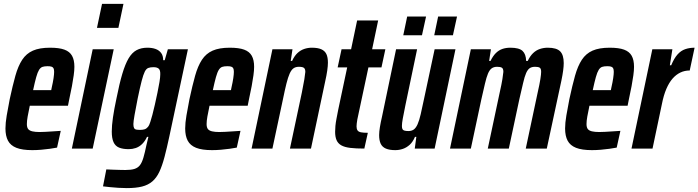

<svg xmlns="http://www.w3.org/2000/svg" viewBox="-20 -763 3587 986"><path d="M146 8Q94 8 64 -4Q34 -16 21 -40.5Q8 -65 8 -103Q8 -132 14.5 -170Q21 -208 30 -254Q45 -324 59 -374Q73 -424 94 -456Q115 -488 149 -503Q183 -518 237 -518Q284 -518 311 -508Q338 -498 350 -476.5Q362 -455 362 -420Q362 -401 358.5 -376Q355 -351 349.5 -321Q344 -291 336 -255L329 -220H133Q126 -187 122 -164.5Q118 -142 118 -126Q118 -109 124.5 -100.5Q131 -92 146 -88.5Q161 -85 183 -85Q195 -85 214 -86Q233 -87 254 -88.5Q275 -90 292 -91L273 -5Q258 -2 236.5 1Q215 4 191.5 6Q168 8 146 8ZM150 -300H243L246 -315Q252 -341 255 -361.5Q258 -382 258 -394Q258 -407 254.5 -413Q251 -419 243.5 -421Q236 -423 224 -423Q208 -423 198 -419.5Q188 -416 180.5 -404Q173 -392 166 -367Q159 -342 150 -300Z M478 -620 504 -743H614L588 -620ZM349 0 456 -510H564L456 0Z M631 203Q610 203 587.5 201.5Q565 200 545 198Q525 196 509 194L526 107Q545 108 562.5 108.5Q580 109 595.5 109.5Q611 110 624 110Q653 110 670.5 104.5Q688 99 698.5 85.5Q709 72 716.5 46.5Q724 21 732 -18Q735 -30 737.5 -41Q740 -52 742 -60H735Q724 -37 709.5 -23Q695 -9 677.5 -3Q660 3 641 3Q611 3 591.5 -5Q572 -13 563 -33Q554 -53 554 -87Q554 -118 560 -159.5Q566 -201 578 -257Q593 -333 608 -383.5Q623 -434 640.5 -463.5Q658 -493 681.5 -505.5Q705 -518 737 -518Q761 -518 779 -511.5Q797 -505 807.5 -491Q818 -477 818 -454H826L842 -510H945L850 -64Q837 -3 825 42.5Q813 88 798.5 119Q784 150 762.5 168.5Q741 187 709.5 195Q678 203 631 203ZM700 -96Q713 -96 722.5 -99Q732 -102 739.5 -111Q747 -120 752 -137Q756 -149 762.5 -173Q769 -197 775.5 -226.5Q782 -256 788.5 -286.5Q795 -317 799 -342Q803 -367 803 -380Q804 -402 795.5 -410Q787 -418 768 -418Q752 -418 741.5 -414Q731 -410 723.5 -395Q716 -380 707.5 -347.5Q699 -315 687 -257Q677 -207 671 -172.5Q665 -138 665 -126Q665 -112 668.5 -105.5Q672 -99 680 -97.5Q688 -96 700 -96Z M1069 8Q1017 8 987 -4Q957 -16 944 -40.5Q931 -65 931 -103Q931 -132 937.5 -170Q944 -208 953 -254Q968 -324 982 -374Q996 -424 1017 -456Q1038 -488 1072 -503Q1106 -518 1160 -518Q1207 -518 1234 -508Q1261 -498 1273 -476.5Q1285 -455 1285 -420Q1285 -401 1281.5 -376Q1278 -351 1272.5 -321Q1267 -291 1259 -255L1252 -220H1056Q1049 -187 1045 -164.5Q1041 -142 1041 -126Q1041 -109 1047.5 -100.5Q1054 -92 1069 -88.5Q1084 -85 1106 -85Q1118 -85 1137 -86Q1156 -87 1177 -88.5Q1198 -90 1215 -91L1196 -5Q1181 -2 1159.5 1Q1138 4 1114.5 6Q1091 8 1069 8ZM1073 -300H1166L1169 -315Q1175 -341 1178 -361.5Q1181 -382 1181 -394Q1181 -407 1177.5 -413Q1174 -419 1166.5 -421Q1159 -423 1147 -423Q1131 -423 1121 -419.5Q1111 -416 1103.5 -404Q1096 -392 1089 -367Q1082 -342 1073 -300Z M1272 0 1379 -510H1482L1473 -450H1480Q1492 -476 1507.5 -490.5Q1523 -505 1542 -511.5Q1561 -518 1581 -518Q1612 -518 1630 -510Q1648 -502 1656 -485.5Q1664 -469 1664 -441Q1664 -425 1660.5 -400.5Q1657 -376 1650 -345L1577 0H1469L1530 -287Q1539 -331 1543 -356Q1547 -381 1548 -394Q1548 -405 1544.5 -410.5Q1541 -416 1533.5 -418Q1526 -420 1515 -420Q1498 -420 1487 -412Q1476 -404 1467.5 -385Q1459 -366 1451 -334Q1443 -302 1433 -253L1379 0Z M1851 0Q1808 0 1779 -3.5Q1750 -7 1733 -16.5Q1716 -26 1708.5 -43Q1701 -60 1701 -86Q1701 -100 1702.5 -116.5Q1704 -133 1708 -153.5Q1712 -174 1717 -200L1763 -417H1714L1734 -510H1783L1814 -658H1922L1891 -510H1959L1939 -417H1872L1820 -173Q1817 -161 1815 -149.5Q1813 -138 1812 -129Q1811 -120 1811 -114Q1811 -101 1816 -93.5Q1821 -86 1834 -83.5Q1847 -81 1869 -81Z M2010 8Q1980 8 1961.5 0Q1943 -8 1935 -25Q1927 -42 1927 -69Q1927 -86 1931 -110.5Q1935 -135 1942 -165L2014 -510H2122L2062 -223Q2053 -179 2048.5 -154.5Q2044 -130 2044 -116Q2044 -105 2047 -99.5Q2050 -94 2058 -92Q2066 -90 2077 -90Q2094 -90 2105 -98Q2116 -106 2124.5 -125Q2133 -144 2140.5 -176.5Q2148 -209 2158 -257L2212 -510H2319L2212 0H2110L2118 -60H2111Q2100 -34 2084 -19.5Q2068 -5 2049 1.5Q2030 8 2010 8ZM2210 -582 2230 -678H2327L2306 -582ZM2051 -582 2071 -678H2168L2147 -582Z M2291 0 2398 -510H2501L2492 -450H2499Q2511 -475 2526 -490Q2541 -505 2559.5 -511.5Q2578 -518 2601 -518Q2646 -518 2663.5 -501.5Q2681 -485 2682 -450H2690Q2702 -475 2717.5 -490Q2733 -505 2752.5 -511.5Q2772 -518 2793 -518Q2838 -518 2856.5 -499.5Q2875 -481 2875 -439Q2875 -423 2872 -400.5Q2869 -378 2863 -349L2788 0H2680L2741 -287Q2751 -331 2755 -356.5Q2759 -382 2759 -394Q2759 -411 2751.5 -415.5Q2744 -420 2728 -420Q2711 -420 2700.5 -413Q2690 -406 2682 -388Q2674 -370 2666.5 -337Q2659 -304 2647 -253L2593 0H2485L2546 -287Q2556 -331 2560 -356.5Q2564 -382 2565 -394Q2565 -411 2557 -415.5Q2549 -420 2533 -420Q2516 -420 2505 -412Q2494 -404 2486 -385Q2478 -366 2470.5 -333.5Q2463 -301 2452 -253L2398 0Z M3020 8Q2968 8 2938 -4Q2908 -16 2895 -40.5Q2882 -65 2882 -103Q2882 -132 2888.5 -170Q2895 -208 2904 -254Q2919 -324 2933 -374Q2947 -424 2968 -456Q2989 -488 3023 -503Q3057 -518 3111 -518Q3158 -518 3185 -508Q3212 -498 3224 -476.5Q3236 -455 3236 -420Q3236 -401 3232.5 -376Q3229 -351 3223.5 -321Q3218 -291 3210 -255L3203 -220H3007Q3000 -187 2996 -164.5Q2992 -142 2992 -126Q2992 -109 2998.5 -100.5Q3005 -92 3020 -88.5Q3035 -85 3057 -85Q3069 -85 3088 -86Q3107 -87 3128 -88.5Q3149 -90 3166 -91L3147 -5Q3132 -2 3110.5 1Q3089 4 3065.5 6Q3042 8 3020 8ZM3024 -300H3117L3120 -315Q3126 -341 3129 -361.5Q3132 -382 3132 -394Q3132 -407 3128.5 -413Q3125 -419 3117.5 -421Q3110 -423 3098 -423Q3082 -423 3072 -419.5Q3062 -416 3054.5 -404Q3047 -392 3040 -367Q3033 -342 3024 -300Z M3223 0 3330 -510H3433L3420 -428H3427Q3442 -464 3459.5 -483.5Q3477 -503 3499 -510.5Q3521 -518 3547 -518L3522 -401Q3496 -401 3474 -390.5Q3452 -380 3434 -359.5Q3416 -339 3402 -306.5Q3388 -274 3379 -228L3331 0Z"/></svg>

Font: Saira ExtraCondensed
Style: Bold Italic
Weight: 700
Width: 2
Italic angle: -12°
Designer: Hector Gatti with collaboration of the Omnibus-Type team
Foundry: Omnibus-Type
Version: Version 1.101